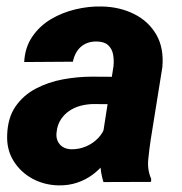

<svg xmlns="http://www.w3.org/2000/svg" viewBox="-20 -558 557 589"><path d="M292.5 -126 328.1 -354.5Q330.1 -374 326.9 -391.1Q323.7 -408.2 312 -419.2Q300.3 -430.2 277.3 -430.7Q257.3 -431.2 241.9 -423.6Q226.6 -416 217 -401.9Q207.5 -387.7 203.6 -368.7L54.2 -367.7Q56.6 -412.6 78.9 -445.3Q101.1 -478 135.7 -498.8Q170.4 -519.5 211.4 -529.3Q252.4 -539.1 292 -538.1Q347.2 -537.1 391.6 -514.9Q436 -492.7 459.7 -451.4Q483.4 -410.2 478 -351.6L442.4 -129.9Q438 -101.1 434.8 -69.1Q431.6 -37.1 443.8 -9.3L443.4 0L297.4 0.5Q287.6 -29.8 287.6 -62.3Q287.6 -94.7 292.5 -126ZM344.7 -322.3 331.1 -238.3 264.6 -238.8Q245.1 -238.3 226.1 -233.2Q207 -228 191.9 -217.5Q176.8 -207 166.5 -191.2Q156.2 -175.3 153.8 -153.8Q151.4 -138.2 156.5 -126.2Q161.6 -114.3 172.4 -107.4Q183.1 -100.6 198.7 -100.1Q221.7 -99.6 243.4 -108.6Q265.1 -117.7 281.2 -134.5Q297.4 -151.4 303.2 -173.3L332 -108.9Q319.8 -82 302.7 -60.1Q285.6 -38.1 264.2 -22.2Q242.7 -6.3 216.6 2.4Q190.4 11.2 159.7 10.7Q115.7 9.8 79.3 -10Q43 -29.8 21.5 -64.5Q0 -99.1 2 -144.5Q3.9 -197.3 27.8 -231.7Q51.8 -266.1 89.8 -286.1Q127.9 -306.2 172.9 -314.5Q217.8 -322.8 262.2 -322.8Z"/></svg>

Font: Roboto ExtraBold
Style: Italic
Weight: 800
Designer: Christian Robertson
Foundry: Google
Version: Version 3.009; 2024